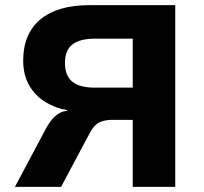

<svg xmlns="http://www.w3.org/2000/svg" viewBox="-20 -725 790 745"><path d="M38 0 155 -220Q173 -254 190.5 -271Q208 -288 228 -293L240 -295V-298Q196 -305 157 -328.5Q118 -352 94 -392.5Q70 -433 70 -490Q70 -594 136.5 -649.5Q203 -705 327 -705H660V0H495V-260H418Q396 -260 379.5 -255.5Q363 -251 351 -240Q339 -229 329 -210L217 0ZM346 -385H495V-575H349Q289 -575 260.5 -552Q232 -529 232 -481Q232 -432 260 -408.5Q288 -385 346 -385Z"/></svg>

Font: Nunito Sans 7pt ExtraBold
Style: Regular
Weight: 800
Designer: Vernon Adams
Foundry: Vernon Adams
Version: Version 3.101;gftools[0.9.27]